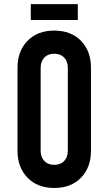

<svg xmlns="http://www.w3.org/2000/svg" viewBox="-20 -918 539 954"><path d="M249.5 16Q166.5 16 116.8 -35Q67 -86 67 -169V-581Q67 -664.5 116.8 -715.2Q166.5 -766 249.5 -766Q333 -766 382.5 -715.2Q432 -664.5 432 -581V-169Q432 -86 382.5 -35Q333 16 249.5 16ZM249.5 -99Q281 -99 299 -118.2Q317 -137.5 317 -169V-581Q317 -612.5 299 -631.8Q281 -651 249.5 -651Q218 -651 200 -631.8Q182 -612.5 182 -581V-169Q182 -137.5 200 -118.2Q218 -99 249.5 -99ZM133 -897.5H366.5V-818.5H133Z"/></svg>

Font: Mohave Light SemiBold
Style: Regular
Weight: 600
Version: Version 2.003